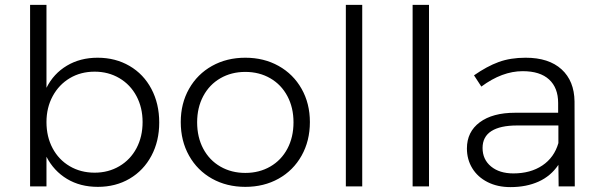

<svg xmlns="http://www.w3.org/2000/svg" viewBox="-20 -762 2451 785"><path d="M631 -261Q631 -185 599 -125Q567 -65 510 -31.5Q453 2 380 2Q308 2 254 -30.5Q200 -63 170 -121V0H103V-742H170V-403Q199 -461 253.5 -493.5Q308 -526 379 -526Q452 -526 509.5 -492.5Q567 -459 599 -398.5Q631 -338 631 -261ZM563 -263Q563 -322 538 -369Q513 -416 468 -442.5Q423 -469 367 -469Q310 -469 265.5 -442.5Q221 -416 195.5 -369Q170 -322 170 -263Q170 -203 195 -156Q220 -109 265 -82.5Q310 -56 367 -56Q423 -56 468 -82.5Q513 -109 538 -156Q563 -203 563 -263Z M1247 -263Q1247 -186 1213 -125.5Q1179 -65 1119 -31.5Q1059 2 983 2Q907 2 847 -31.5Q787 -65 753 -125.5Q719 -186 719 -263Q719 -339 753 -399Q787 -459 847 -492.5Q907 -526 983 -526Q1059 -526 1119 -492.5Q1179 -459 1213 -399Q1247 -339 1247 -263ZM786 -262Q786 -201 811 -154Q836 -107 881 -81Q926 -55 983 -55Q1040 -55 1085 -81Q1130 -107 1155 -154Q1180 -201 1180 -262Q1180 -322 1155 -369Q1130 -416 1085 -442Q1040 -468 983 -468Q926 -468 881 -442Q836 -416 811 -369Q786 -322 786 -262Z M1394 -742H1461V0H1394Z M1667 -742H1734V0H1667Z M2264 0 2263 -88Q2232 -42 2182 -19.5Q2132 3 2067 3Q2014 3 1973.5 -17.5Q1933 -38 1911 -74Q1889 -110 1889 -155Q1889 -223 1941.5 -262Q1994 -301 2086 -301H2262V-341Q2262 -403 2225 -437Q2188 -471 2117 -471Q2033 -471 1948 -408L1918 -454Q1971 -491 2019 -508.5Q2067 -526 2129 -526Q2224 -526 2276 -478.5Q2328 -431 2329 -347L2330 0ZM2263 -177V-249H2094Q2025 -249 1989 -226Q1953 -203 1953 -157Q1953 -110 1987.5 -81.5Q2022 -53 2079 -53Q2149 -53 2197.5 -85.5Q2246 -118 2263 -177Z"/></svg>

Font: TypoPRO Montserrat
Style: Regular
Weight: 300
Designer: Julieta Ulanovsky
Foundry: Julieta Ulanovsky
Version: Version 6.001